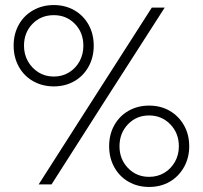

<svg xmlns="http://www.w3.org/2000/svg" viewBox="-20 -730 803 760"><path d="M133 0 351 -341 581 -700H632L392 -326L184 0ZM193 -388Q148 -388 111.5 -408.5Q75 -429 54.5 -466Q34 -503 34 -549Q34 -596 54.5 -632.5Q75 -669 111.5 -689.5Q148 -710 193 -710Q238 -710 274 -689.5Q310 -669 330.5 -632.5Q351 -596 351 -549Q351 -503 330.5 -466Q310 -429 274 -408.5Q238 -388 193 -388ZM193 -427Q227 -427 253.5 -443.5Q280 -460 295 -487.5Q310 -515 310 -549Q310 -601 276.5 -635.5Q243 -670 193 -670Q142 -670 108.5 -635.5Q75 -601 75 -549Q75 -515 90.5 -487.5Q106 -460 132.5 -443.5Q159 -427 193 -427ZM570 10Q525 10 489 -10.5Q453 -31 432.5 -68Q412 -105 412 -151Q412 -198 432.5 -234.5Q453 -271 489 -291.5Q525 -312 570 -312Q616 -312 651.5 -291.5Q687 -271 708 -234.5Q729 -198 729 -151Q729 -105 708 -68Q687 -31 651.5 -10.5Q616 10 570 10ZM570 -30Q604 -30 630.5 -46Q657 -62 672.5 -89.5Q688 -117 688 -151Q688 -203 654 -238Q620 -273 570 -273Q520 -273 486.5 -238Q453 -203 453 -151Q453 -100 486.5 -65Q520 -30 570 -30Z"/></svg>

Font: SUSE Thin ExtraLight
Style: Regular
Weight: 250
Version: Version 1.000